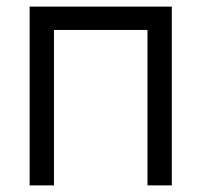

<svg xmlns="http://www.w3.org/2000/svg" viewBox="-20 -560 609 580"><path d="M143 0H69.5V-540H499V0H425.5V-469.5H143Z"/></svg>

Font: CCSD_manrope
Style: Regular
Weight: 400
Designer: Mikhail Sharanda
Foundry: Mikhail Sharanda
Version: Version 4.503